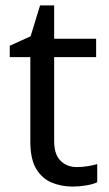

<svg xmlns="http://www.w3.org/2000/svg" viewBox="-20 -679 401 709"><path d="M264 -62Q284 -62 305 -65.5Q326 -69 339 -73V-6Q325 1 299 5.5Q273 10 249 10Q207 10 171.5 -4.5Q136 -19 114 -55Q92 -91 92 -156V-468H16V-510L93 -545L128 -659H180V-536H335V-468H180V-158Q180 -109 203.5 -85.5Q227 -62 264 -62Z"/></svg>

Font: ubangla15
Style: Book
Weight: 400
Designer: Jelle Bosma - Monotype Design Team
Foundry: Monotype Imaging Inc.
Version: Version 2.003